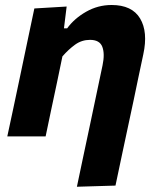

<svg xmlns="http://www.w3.org/2000/svg" viewBox="-20 -532 618 749"><path d="M280 196.5Q291 143.5 303.5 84.8Q316 26 329.5 -37.5Q342 -97.5 354.8 -157.5Q367.5 -217.5 380 -277Q389.5 -322 379.2 -349.2Q369 -376.5 331 -376.5Q299 -376.5 273.2 -358Q247.5 -339.5 223.5 -312L202 -208.5Q190 -152 179.5 -102.8Q169 -53.5 158 0H8.5Q20 -53.5 30.8 -104Q41.5 -154.5 54.5 -216L65 -266Q76 -319.5 88.5 -378Q101 -436.5 114 -499L240 -506.5L229.5 -421.5H242Q270 -460 316 -486.2Q362 -512.5 415.5 -512.5Q495 -512.5 526.5 -460Q558 -407.5 539 -320Q528.5 -270 519.2 -226.8Q510 -183.5 502 -144L485.5 -67Q470 5 457 66.5Q444 128 430.5 192Z"/></svg>

Font: Commissioner
Style: Bold Italic
Weight: 700
Italic angle: -12°
Designer: Kostas Bartsokas
Foundry: Kostas Bartsokas
Version: Version 1.000; ttfautohint (v1.8.3)